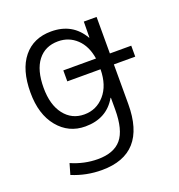

<svg xmlns="http://www.w3.org/2000/svg" viewBox="-136 -644 922 988"><g transform="rotate(-20 325.0 -150.0)"><path d="M243 -260V-320H422Q411 -391 369 -430.5Q327 -470 268 -470Q197 -470 157 -418.5Q117 -367 117 -270Q117 -177 158.5 -123.5Q200 -70 268 -70Q335 -70 379.5 -121Q424 -172 425 -260ZM498 -320H615V-260H498V-43Q498 230 255 230Q170 230 93 198L110 139Q181 170 255 170Q343 170 384 121Q425 72 425 -40V-104H423Q369 -10 252 -10Q161 -10 103 -80.5Q45 -151 45 -270Q45 -395 100 -462.5Q155 -530 252 -530Q369 -530 425 -433H427L428 -520H498Z"/></g></svg>

Font: M PLUS 1p
Style: Regular
Weight: 400
Version: Version 1.062